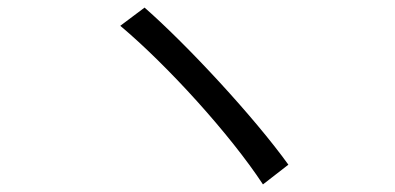

<svg xmlns="http://www.w3.org/2000/svg" viewBox="-20 -596 1040 506"><path d="M361 -576 297 -528C422 -423 587 -241 673 -110L740 -162C650 -287 475 -476 361 -576Z"/></svg>

Font: Source Han Sans JP Normal
Style: Regular
Weight: 350
Designer: Ryoko NISHIZUKA 西塚涼子 (kana, bopomofo & ideographs); Paul D. Hunt (Latin, Greek & Cyrillic); Sandoll Communications 산돌커뮤니
Foundry: Adobe
Version: Version 2.002;hotconv 1.0.116;makeotfexe 2.5.65601